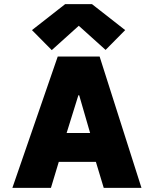

<svg xmlns="http://www.w3.org/2000/svg" viewBox="-20 -911 746 931"><path d="M40 0 260 -637H463L666 0H483L445 -126H265L227 0ZM303 -266H417L364 -449H360ZM231 -668 135 -765 296 -891H426L587 -765L492 -669L362 -786Z"/></svg>

Font: Braah One
Style: Regular
Weight: 400
Designer: Ashish Kumar
Foundry: Ashish Kumar
Version: Version 1.001; ttfautohint (v1.8.4.7-5d5b);gftools[0.9.29]